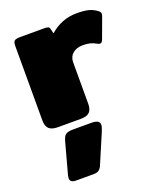

<svg xmlns="http://www.w3.org/2000/svg" viewBox="-143 -581 775 944"><g transform="rotate(-20 244.5 -109.0)"><path d="M35 -57V-447Q35 -467 42.5 -473.5Q50 -480 73 -480H199Q212 -480 218.5 -477.5Q225 -475 227 -466L233 -441Q294 -495 373 -495Q412 -495 435 -489Q458 -483 478 -468Q489 -460 489 -451Q489 -445 486 -437L447 -331Q441 -315 431 -315Q425 -315 417 -320Q401 -329 386 -333Q371 -337 347 -337Q315 -337 295 -320Q275 -303 275 -274V-57Q275 -28 261.5 -14Q248 0 215 0H96Q63 0 49 -14Q35 -28 35 -57ZM59 254Q59 250 61 240L105 78Q112 52 123.5 44Q135 36 162 36H256Q279 36 289.5 42Q300 48 300 61Q300 73 291 94L224 251Q218 264 208.5 270.5Q199 277 181 277H89Q59 277 59 254Z"/></g></svg>

Font: Mitr
Style: Bold
Weight: 700
Designer: Thanarat Vachiruckul
Foundry: Cadson Demak
Version: Version 1.002